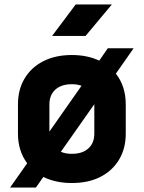

<svg xmlns="http://www.w3.org/2000/svg" viewBox="-20 -805 640 855"><path d="M25 30 101 -78Q60 -133 60 -210V-340Q60 -406 89.5 -455.5Q119 -505 173 -532.5Q227 -560 300 -560Q369 -560 422 -535L460 -590H575L496 -477Q540 -421 540 -340V-210Q540 -144 510.5 -94.5Q481 -45 427.5 -17.5Q374 10 300 10Q228 10 173 -17L140 30ZM200 -340V-219L343 -423Q324 -430 300 -430Q253 -430 226.5 -406Q200 -382 200 -340ZM300 -120Q347 -120 373.5 -144Q400 -168 400 -210V-340V-341L251 -129Q272 -120 300 -120ZM212 -645 317 -785H478L361 -645Z"/></svg>

Font: Tiny ExtraBold
Style: Regular
Weight: 800
Designer: Philipp Nurullin, Konstantin Bulenkov
Foundry: JetBrains
Version: Version 2.251; ttfautohint (v1.8.4.7-5d5b)